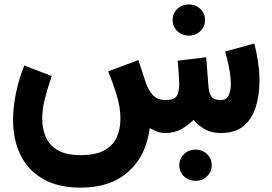

<svg xmlns="http://www.w3.org/2000/svg" viewBox="-20 -611 1251 882"><path d="M803.7 147.9Q803.7 117.7 825.4 96.9Q847.2 76.2 878.4 76.2Q909.7 76.2 931.2 96.9Q952.6 117.7 952.6 147.9Q952.6 178.2 931.2 199Q909.7 219.7 878.4 219.7Q847.2 219.7 825.4 199Q803.7 178.2 803.7 147.9ZM772.9 -519Q772.9 -549.3 794.7 -570.1Q816.4 -590.8 847.7 -590.8Q878.9 -590.8 900.4 -570.1Q921.9 -549.3 921.9 -519Q921.9 -488.8 900.4 -468Q878.9 -447.3 847.7 -447.3Q816.4 -447.3 794.7 -468Q772.9 -488.8 772.9 -519ZM738.8 0Q717.8 0 700.7 -6.8Q683.6 -13.7 668 -22.5Q651.9 104 569.8 177.5Q487.8 251 350.6 251Q245.6 251 176.5 210.4Q107.4 169.9 73.7 99.9Q40 29.8 40 -59.6Q40 -119.1 53.2 -182.9Q66.4 -246.6 91.3 -310.1L217.8 -261.7Q199.2 -209 186.5 -159.2Q173.8 -109.4 173.8 -66.9Q173.8 -21 189.9 17.3Q206.1 55.7 244.6 78.6Q283.2 101.6 350.6 101.6Q418.9 101.6 458.7 79.8Q498.5 58.1 515.9 20.3Q533.2 -17.6 533.2 -66.4Q533.2 -118.2 516.1 -173.8Q499 -229.5 476.6 -283.2L615.7 -335L649.4 -232.4Q660.2 -199.7 680.7 -175.8Q701.2 -151.9 739.7 -151.4Q778.3 -151.4 790.8 -168.5Q803.2 -185.5 803.2 -226.6Q803.2 -233.4 802.2 -252Q801.3 -270.5 799.6 -292.7Q797.9 -314.9 796.4 -332L927.2 -348.1L938 -210.4Q940.4 -182.1 951.9 -166.7Q963.4 -151.4 993.2 -151.4Q1020.5 -151.4 1030.5 -173.1Q1040.5 -194.8 1040.5 -225.6Q1040.5 -253.9 1035.2 -284.4Q1029.8 -314.9 1023.4 -339.6Q1017.1 -364.3 1014.2 -374.5L1148.4 -411.1Q1158.7 -371.1 1165.3 -326.4Q1171.9 -281.7 1171.9 -237.3Q1171.9 -175.3 1155.5 -121.1Q1139.2 -66.9 1100.6 -33.4Q1062 0 994.1 0Q950.2 0 920.2 -17.8Q890.1 -35.6 869.1 -60.1Q844.7 -36.1 813.5 -18.1Q782.2 0 738.8 0Z"/></svg>

Font: Vazirmatn RD UI Black
Style: Regular
Weight: 900
Designer: Saber Rastikerdar
Foundry: Saber Rastikerdar
Version: Version 33.003